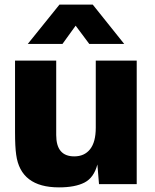

<svg xmlns="http://www.w3.org/2000/svg" viewBox="-20 -796 669 830"><path d="M235 14Q69 14 50 -127Q45 -161 45 -225V-534H223V-212Q223 -120 301 -120Q345 -120 369.5 -151Q394 -182 394 -244V-534H571V0H408L401 -85Q386 -28 345.5 -7Q305 14 235 14ZM100 -606 237 -776H381L517 -606H366L307 -685L250 -606Z"/></svg>

Font: Nacelle Heavy
Style: Regular
Weight: 800
Designer: Sora Sagano
Foundry: Sora Sagano
Version: Version 1.000;FEAKit 1.0